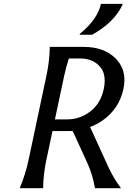

<svg xmlns="http://www.w3.org/2000/svg" viewBox="-20 -982 669 1002"><path d="M620.1 -961.9 619.1 -957Q576.7 -865.2 460.9 -800.8H396L397 -805.7Q489.7 -881.8 506.8 -961.9ZM83 0Q113.8 -74.2 128.9 -146.5L223.1 -590.8Q238.8 -664.6 239.7 -737.3H415.5Q522.9 -737.3 582.5 -677.7Q629.4 -630.9 629.4 -564.5Q629.4 -542 624 -517.6Q602.1 -414.6 516.1 -354Q485.8 -332.5 450.2 -319.3L543.5 -114.7Q572.8 -50.8 611.3 0H475.6Q462.9 -72.3 436 -130.9L359.4 -298.3Q347.2 -297.9 324.7 -297.9H253.9L221.7 -146.5Q206.1 -73.2 205.1 0ZM266.6 -358.9H330.1Q401.4 -358.9 458 -405.8Q505.9 -445.8 521.5 -517.6Q526.4 -541 526.4 -561.5Q526.4 -602.5 505.4 -629.4Q468.8 -676.8 397.9 -676.8H339.4Q325.2 -633.8 315.9 -590.8Z"/></svg>

Font: Classica
Style: Book Oblique
Weight: 400
Italic angle: -12°
Designer: Wojciech Kalinowski "wmk69" (wmk69@o2.pl)
Foundry: Wojciech Kalinowski "wmk69" (wmk69@o2.pl)
Version: Version 2.1.1; 2021-05-14